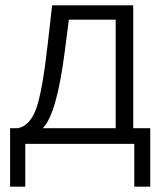

<svg xmlns="http://www.w3.org/2000/svg" viewBox="-20 -541 617 722"><path d="M18 161V-59H48Q94 -69 117 -135Q140 -201 160 -380L176 -521H481V-59H545V161H485V0H75V161ZM141 -59H415V-467H239L224 -351Q194 -113 141 -59Z"/></svg>

Font: Raleway
Style: Regular
Weight: 400
Designer: Matt McInerney, Pablo Impallari, Rodrigo Fuenzalida
Foundry: Matt McInerney, Pablo Impallari, Rodrigo Fuenzalida
Version: Version 1.000;PS 001.001;hotconv 1.0.56; ttfautohint (v1.5)